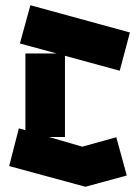

<svg xmlns="http://www.w3.org/2000/svg" viewBox="-20 -694 531 733"><path d="M306 19 15 -60 52 -204 77 -197V-490H196L56 -528L96 -674L476 -570L437 -424L228 -481V-171H167L294 -134L424 -170L464 -24L306 19Z"/></svg>

Font: Blaka Ink
Style: Regular
Weight: 400
Designer: Mohamed Gaber
Foundry: Kief Type Foundry
Version: Version 1.003; ttfautohint (v1.8.4.7-5d5b)